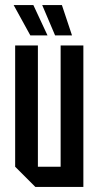

<svg xmlns="http://www.w3.org/2000/svg" viewBox="-20 -740 390 760"><path d="M310 -560V0H120L40 -80V-560H130V-80H220V-560ZM225 -720 265 -600H198L147 -720ZM112 -720 168 -600H100L34 -720Z"/></svg>

Font: Tektur Condensed
Style: Regular
Weight: 400
Width: 3
Designer: Adam Jagosz
Foundry: Adam Jagosz
Version: Version 1.005;gftools[0.9.30]